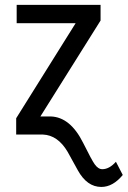

<svg xmlns="http://www.w3.org/2000/svg" viewBox="-20 -548 520 782"><path d="M144.5 -73.7 389.6 -464.4V-528.3H47.9V-453.6H288.1L45.9 -66.4V0H154.8C195.1 1.6 228.7 25.1 255.4 70.3L296.9 145.5C321.9 190.8 353.8 213.4 392.6 213.4C424.2 213.4 453.3 197.1 480 164.6L452.1 110.8C434.2 131 415.7 141.1 396.5 141.1C385.4 141.1 375.2 134.4 365.7 121.1C357.9 110.4 342.3 81.4 318.8 34.2C284 -35.8 240.1 -71.8 187 -73.7Z"/></svg>

Font: Roboto Condensed
Style: Regular
Weight: 400
Designer: Google
Version: Version 2.134; 2016